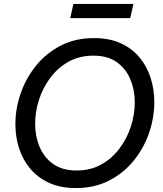

<svg xmlns="http://www.w3.org/2000/svg" viewBox="-20 -943 827 973"><path d="M336 -851 352 -923H656L640 -851ZM365 10Q286 10 228.5 -16.5Q171 -43 133 -88.5Q95 -134 76.5 -192Q58 -250 58 -314Q58 -392 84.5 -469Q111 -546 162 -609.5Q213 -673 287 -711.5Q361 -750 456 -750Q535 -750 592.5 -723.5Q650 -697 687.5 -651.5Q725 -606 743.5 -547.5Q762 -489 762 -426Q762 -348 736 -271Q710 -194 659 -130.5Q608 -67 534 -28.5Q460 10 365 10ZM368 -79Q439 -79 493.5 -109.5Q548 -140 586 -191Q624 -242 643.5 -303Q663 -364 663 -424Q663 -487 640.5 -541Q618 -595 572 -628Q526 -661 453 -661Q383 -661 328 -630.5Q273 -600 235 -549Q197 -498 177.5 -437Q158 -376 158 -316Q158 -253 180.5 -199Q203 -145 249.5 -112Q296 -79 368 -79Z"/></svg>

Font: Be Vietnam Pro
Style: Italic
Weight: 400
Italic angle: -12°
Designer: Lam Bao, Tony Le, Vietanh Nguyen
Foundry: Yellow Type Foundry
Version: Version 1.002; ttfautohint (v1.8.3)